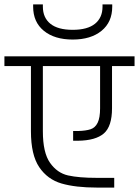

<svg xmlns="http://www.w3.org/2000/svg" viewBox="-30 -889 629 869"><path d="M0 -40ZM423 -399V-590H164V-295Q164 -198 196.5 -152Q229 -106 278 -95Q327 -84 409 -84H487V-40H409Q312 -40 248.5 -58.5Q185 -77 147.5 -132.5Q110 -188 110 -295V-590H-10V-634H579V-590H477V-399Q477 -317 440 -285Q403 -253 323 -252H301V-296H323Q359 -297 380 -304Q401 -311 412 -333.5Q423 -356 423 -399ZM120 -859V-869H164V-859Q164 -809 198 -781.5Q232 -754 299 -754Q366 -754 400 -781.5Q434 -809 434 -859V-869H478V-859Q478 -789 429.5 -749.5Q381 -710 299 -710Q217 -710 168.5 -749.5Q120 -789 120 -859Z"/></svg>

Font: Biryani UltraLight
Style: Regular
Weight: 250
Designer: Dan Reynolds and Mathieu Réguer
Foundry: Dan Reynolds and Mathieu Réguer
Version: Version 1.003; ttfautohint (v1.1) -l 5 -r 5 -G 72 -x 0 -D la